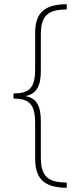

<svg xmlns="http://www.w3.org/2000/svg" viewBox="-20 -734 383 912"><path d="M297 158V133C207 133 174 103 174 14V-158C174 -231 154 -267 103 -277V-278C153 -289 174 -325 174 -396V-570C174 -659 207 -689 297 -689V-714C195 -713 147 -677 147 -578V-406C147 -313 117 -291 44 -290V-266C117 -265 147 -242 147 -148V20C147 120 195 157 297 158Z"/></svg>

Font: Noto Sans Condensed Thin
Style: Regular
Weight: 100
Width: 3
Designer: Monotype Design Team
Foundry: Monotype Imaging Inc.
Version: Version 2.013